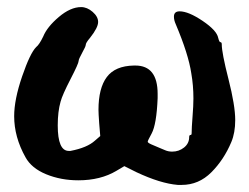

<svg xmlns="http://www.w3.org/2000/svg" viewBox="-20 -519 704 542"><path d="M20 -191Q20 -238 42.5 -303.5Q65 -369 82 -386Q91 -393 102 -416Q113 -443 146 -471Q179 -499 209 -499Q226 -499 241.5 -485.5Q257 -472 257 -457Q257 -441 234 -412Q222 -398 222 -392Q222 -388 212 -370Q202 -352 202 -347Q202 -340 179 -295.5Q156 -251 151 -232Q143 -204 143 -165Q143 -93 174 -93H179Q226 -102 248 -122L263 -135L260 -171Q258 -199 258 -209Q258 -270 281.5 -301.5Q305 -333 358 -334H362Q425 -334 425 -254V-242Q422 -168 408 -142Q397 -122 397 -119Q397 -116 407 -111.5Q417 -107 430.5 -101.5Q444 -96 446 -95Q455 -91 466 -91Q485 -91 499.5 -102.5Q514 -114 514 -132Q514 -138 518 -138Q521 -138 521 -143Q521 -158 523.5 -189.5Q526 -221 526 -241Q526 -278 520 -312Q512 -366 476 -451Q471 -462 471 -472Q471 -487 487 -487Q512 -487 552 -460Q592 -433 596 -412Q599 -400 602 -400Q606 -400 606 -394Q606 -370 625 -295.5Q644 -221 644 -180Q644 -144 633 -118Q612 -68 576.5 -32.5Q541 3 493 3H482Q433 -1 365 -33L331 -50L309 -37Q264 -10 201 -10Q152 -10 110.5 -27Q69 -44 52 -75Q20 -132 20 -191Z"/></svg>

Font: NaniFont Regular
Style: Regular
Weight: 400
Designer: Nanigashitei
Version: Version 1.036